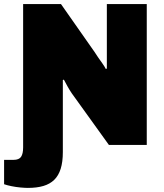

<svg xmlns="http://www.w3.org/2000/svg" viewBox="-50 -708 799 938"><path d="M86 210Q72 210 50 208Q28 206 6 201.5Q-16 197 -30 192V73H16Q43 73 53 58Q63 43 63 12V-688H248L412 -454Q418 -444 428.5 -429Q439 -414 450 -398.5Q461 -383 467 -371L472 -373Q472 -393 472 -413Q472 -433 472 -454V-688H667V0H482L300 -253Q288 -271 279 -287.5Q270 -304 262 -319L257 -317Q257 -300 257 -284.5Q257 -269 257 -253V35Q257 83 246.5 116.5Q236 150 215 170.5Q194 191 162 200.5Q130 210 86 210Z"/></svg>

Font: Archivo SemiCondensed Black
Style: Regular
Weight: 900
Width: 4
Designer: Hector Gatti
Foundry: Omnibus-Type
Version: Version 2.001